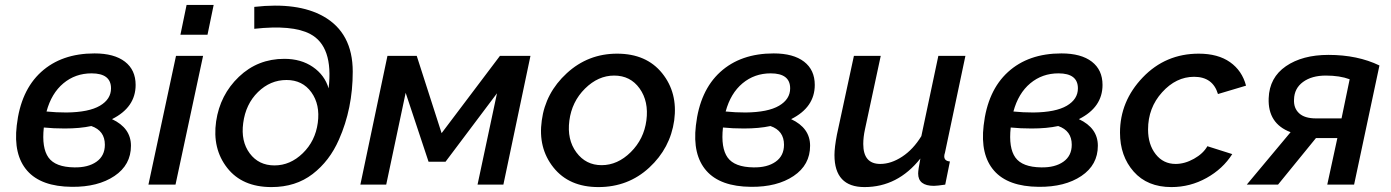

<svg xmlns="http://www.w3.org/2000/svg" viewBox="-20 -750 5650 780"><path d="M435 -266Q512 -230 512 -158Q512 -80 445 -35Q378 10 272 9Q147 8 90.5 -56.5Q34 -121 48 -240Q64 -382 147 -457.5Q230 -533 364 -533Q444 -533 487.5 -499.5Q531 -466 531 -405Q531 -314 435 -266ZM352 -452Q286 -452 237.5 -411.5Q189 -371 169 -297Q208 -293 250 -293Q341 -294 386 -320.5Q431 -347 431 -391Q431 -452 352 -452ZM282 -70Q338 -69 372 -93Q406 -117 406 -162Q406 -219 351 -238Q305 -228 243 -228Q197 -228 158 -232Q149 -149 177 -110Q205 -71 282 -70Z M738 -730H848L823 -609H713ZM695 -523H805L693 0H583Z M1083 10Q964 10 903 -68Q842 -146 858 -257Q874 -365 950.5 -438Q1027 -511 1135 -511Q1203 -511 1251 -478Q1299 -445 1315 -391Q1335 -562 1240 -612Q1168 -650 1013 -633V-722Q1189 -742 1293 -684Q1413 -617 1413 -459Q1413 -309 1357 -183Q1319 -96 1250 -43Q1181 10 1083 10ZM1144 -425Q1078 -425 1028 -376Q978 -327 968 -250Q958 -176 994.5 -127Q1031 -78 1095 -78Q1159 -78 1210 -127.5Q1261 -177 1271 -251Q1281 -325 1245 -375Q1209 -425 1144 -425Z M1444 0 1554 -523H1673L1774 -209L2011 -523H2135L2025 0H1920L1999 -371L1790 -93H1721L1628 -373L1549 0Z M2411 10Q2292 10 2228.5 -69.5Q2165 -149 2181 -261Q2196 -373 2282.5 -452.5Q2369 -532 2487 -532Q2606 -532 2670 -452.5Q2734 -373 2719 -261Q2703 -148 2617.5 -69Q2532 10 2411 10ZM2424 -79Q2489 -79 2542.5 -132Q2596 -185 2606 -261Q2616 -338 2578.5 -390.5Q2541 -443 2475 -443Q2410 -443 2356.5 -390Q2303 -337 2293 -260Q2283 -183 2321.5 -131Q2360 -79 2424 -79Z M3194 -266Q3271 -230 3271 -158Q3271 -80 3204 -35Q3137 10 3031 9Q2906 8 2849.5 -56.5Q2793 -121 2807 -240Q2823 -382 2906 -457.5Q2989 -533 3123 -533Q3203 -533 3246.5 -499.5Q3290 -466 3290 -405Q3290 -314 3194 -266ZM3111 -452Q3045 -452 2996.5 -411.5Q2948 -371 2928 -297Q2967 -293 3009 -293Q3100 -294 3145 -320.5Q3190 -347 3190 -391Q3190 -452 3111 -452ZM3041 -70Q3097 -69 3131 -93Q3165 -117 3165 -162Q3165 -219 3110 -238Q3064 -228 3002 -228Q2956 -228 2917 -232Q2908 -149 2936 -110Q2964 -71 3041 -70Z M3370 -120Q3370 -151 3380 -203L3449 -523H3558L3494 -225Q3487 -193 3487 -165Q3487 -84 3556 -84Q3600 -84 3645 -113.5Q3690 -143 3723 -197L3792 -523H3902L3819 -130Q3816 -121 3816 -115Q3816 -96 3839 -94L3820 0Q3787 5 3774 5Q3710 5 3710 -45Q3710 -60 3719 -106Q3627 10 3492 10Q3370 10 3370 -120Z M4363 -266Q4440 -230 4440 -158Q4440 -80 4373 -35Q4306 10 4200 9Q4075 8 4018.5 -56.5Q3962 -121 3976 -240Q3992 -382 4075 -457.5Q4158 -533 4292 -533Q4372 -533 4415.5 -499.5Q4459 -466 4459 -405Q4459 -314 4363 -266ZM4280 -452Q4214 -452 4165.5 -411.5Q4117 -371 4097 -297Q4136 -293 4178 -293Q4269 -294 4314 -320.5Q4359 -347 4359 -391Q4359 -452 4280 -452ZM4210 -70Q4266 -69 4300 -93Q4334 -117 4334 -162Q4334 -219 4279 -238Q4233 -228 4171 -228Q4125 -228 4086 -232Q4077 -149 4105 -110Q4133 -71 4210 -70Z M4530 -211Q4530 -339 4622.5 -435.5Q4715 -532 4850 -532Q4928 -532 4977 -497.5Q5026 -463 5042 -402L4928 -368Q4907 -438 4831 -438Q4758 -438 4701 -375Q4644 -312 4644 -224Q4644 -163 4675 -123.5Q4706 -84 4756 -84Q4793 -84 4830.5 -105Q4868 -126 4885 -156L4986 -124Q4948 -64 4881.5 -27Q4815 10 4739 10Q4641 10 4585.5 -53Q4530 -116 4530 -211Z M5045 0 5223 -213Q5130 -248 5134 -351Q5137 -435 5204 -481Q5271 -527 5377 -527Q5495 -527 5584 -484L5481 0H5372L5413 -189H5326L5172 0ZM5326 -269H5430L5463 -428Q5423 -443 5366 -443Q5309 -443 5273.5 -417Q5238 -391 5237 -346Q5235 -311 5257.5 -290Q5280 -269 5326 -269Z"/></svg>

Font: Raleway-v4020 SemiBold
Style: Italic
Weight: 600
Italic angle: -12°
Designer: Matt McInerney, Pablo Impallari, Rodrigo Fuenzalida
Foundry: Matt McInerney, Pablo Impallari, Rodrigo Fuenzalida
Version: Version 4.020;PS 004.020;hotconv 1.0.88;makeotf.lib2.5.64775